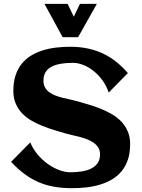

<svg xmlns="http://www.w3.org/2000/svg" viewBox="-20 -963 737 997"><path d="M655.8 -214.8Q655.8 -169.4 644.3 -134.8Q632.8 -100.1 612.1 -74.7Q591.3 -49.3 563 -32.2Q534.7 -15.1 501.2 -4.9Q467.8 5.4 430.4 9.8Q393.1 14.2 354.5 14.2Q303.7 14.2 260.7 6.6Q217.8 -1 179.9 -17.3Q142.1 -33.7 107.2 -59.6Q72.3 -85.4 37.6 -122.6L137.2 -223.6Q150.9 -189.9 174.8 -161.4Q198.7 -132.8 227.3 -112.3Q255.9 -91.8 286.6 -80.1Q317.4 -68.4 344.7 -68.4Q377 -68.4 405.3 -73Q433.6 -77.6 454.6 -88.4Q475.6 -99.1 487.5 -116.9Q499.5 -134.8 499.5 -161.6Q499.5 -182.1 490.2 -196.8Q481 -211.4 466.1 -221.9Q451.2 -232.4 432.1 -239.7Q413.1 -247.1 393.3 -252.2Q373.5 -257.3 354.5 -261.5Q335.4 -265.6 320.8 -270Q292 -278.3 260.7 -287.8Q229.5 -297.4 199.2 -309.6Q168.9 -321.8 141.8 -337.6Q114.7 -353.5 94.2 -375.2Q73.7 -397 61.5 -425.5Q49.3 -454.1 49.3 -491.2Q49.3 -535.6 60.3 -570.1Q71.3 -604.5 91.3 -629.9Q111.3 -655.3 138.7 -672.6Q166 -689.9 198.7 -700.4Q231.4 -710.9 268.3 -715.6Q305.2 -720.2 343.8 -720.2Q396.5 -720.2 439.7 -710.4Q482.9 -700.7 519.5 -682.6Q556.2 -664.6 586.7 -639.4Q617.2 -614.3 644 -583.5L544.4 -482.4Q532.7 -517.6 512 -545.9Q491.2 -574.2 465.8 -594.5Q440.4 -614.7 412.6 -625.7Q384.8 -636.7 358.9 -636.7Q325.2 -636.7 296.9 -632.1Q268.6 -627.4 248.3 -616.9Q228 -606.4 216.8 -588.6Q205.6 -570.8 205.6 -544.4Q205.6 -523.4 213.9 -508.8Q222.2 -494.1 236.1 -483.9Q250 -473.6 267.6 -467Q285.2 -460.4 304 -455.6Q322.8 -450.7 341.1 -447Q359.4 -443.4 374.5 -439Q403.8 -430.7 436 -421.4Q468.3 -412.1 499.5 -399.7Q530.8 -387.2 559.1 -371.1Q587.4 -355 608.9 -332.8Q630.4 -310.5 643.1 -281.5Q655.8 -252.4 655.8 -214.8ZM482.9 -942.9 385.7 -770H305.2L210.9 -942.9H331.1L363.3 -876L395 -942.9Z"/></svg>

Font: Aclonica
Style: Regular
Weight: 400
Version: Version 1.001